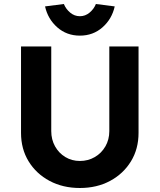

<svg xmlns="http://www.w3.org/2000/svg" viewBox="-20 -933 797 959"><path d="M379 6Q294 6 227.5 -29.5Q161 -65 123 -127Q85 -189 85 -269V-701H236V-278Q236 -236 255 -202Q274 -168 306.5 -148.5Q339 -129 379 -129Q420 -129 453.5 -148.5Q487 -168 506.5 -202Q526 -236 526 -278V-701H672V-269Q672 -189 634 -127Q596 -65 530 -29.5Q464 6 379 6ZM379 -755Q313 -755 266 -796.5Q219 -838 205 -901L299 -913Q309 -888 330.5 -870Q352 -852 379 -852Q406 -852 427.5 -870Q449 -888 459 -913L553 -901Q539 -838 492 -796.5Q445 -755 379 -755Z"/></svg>

Font: Lexend Deca SemiBold
Style: Regular
Weight: 600
Designer: Bonnie Shaver-Troup, Thomas Jockin
Foundry: Lexend
Version: Version 1.008; ttfautohint (v1.8.4.7-5d5b)